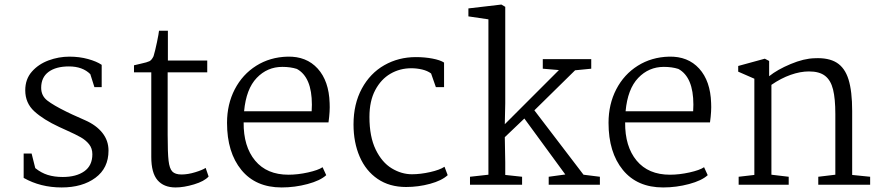

<svg xmlns="http://www.w3.org/2000/svg" viewBox="-20 -812 3876 844"><path d="M119 -137 135 -73Q161 -52 190 -43Q219 -34 256 -34Q315 -34 350.5 -59Q386 -84 386 -134Q386 -160 371.5 -178Q357 -196 335 -208.5Q313 -221 275 -238L240 -254Q171 -286 131 -322.5Q91 -359 91 -415Q91 -464 120 -497Q149 -530 193.5 -546.5Q238 -563 285 -563Q329 -563 367 -552.5Q405 -542 427 -527V-429H395L377 -486Q343 -520 283 -520Q226 -520 193.5 -496Q161 -472 161 -426Q161 -391 188 -370Q215 -349 272 -321L297 -309Q305 -305 354 -283.5Q403 -262 430 -228Q457 -194 457 -150Q457 -73 399.5 -30.5Q342 12 251 12Q158 12 84 -30V-137Z M718 -546H891V-494H717V-219Q717 -140 721 -105.5Q725 -71 737.5 -58Q750 -45 778 -45Q806 -45 838.5 -55Q871 -65 884 -74L897 -36Q878 -15 833 -1.5Q788 12 752 12Q700 12 672.5 -20Q645 -52 645 -122V-494H569V-525L599 -532Q627 -538 637 -543Q647 -548 655 -565Q662 -588 670 -626.5Q678 -665 679 -677H718Z M1429 -359Q1431 -324 1424 -274H1051Q1050 -168 1101.5 -106Q1153 -44 1248 -44Q1289 -44 1334 -54Q1379 -64 1398 -77L1414 -42Q1388 -18 1332 -3Q1276 12 1218 12Q1104 12 1041 -65Q978 -142 978 -272Q978 -354 1012 -419.5Q1046 -485 1106.5 -523Q1167 -561 1244 -563Q1327 -565 1376.5 -510.5Q1426 -456 1429 -359ZM1053 -323H1350L1351 -352Q1351 -473 1285 -509Q1257 -518 1221 -518Q1155 -518 1108.5 -469.5Q1062 -421 1053 -323Z M1932 -537V-429H1896L1875 -489Q1859 -501 1835.5 -506.5Q1812 -512 1788 -512Q1738 -512 1696.5 -488Q1655 -464 1629.5 -416Q1604 -368 1604 -298Q1604 -211 1631.5 -154.5Q1659 -98 1702 -72Q1745 -46 1791 -46Q1828 -46 1870.5 -55.5Q1913 -65 1934 -79L1948 -42Q1922 -18 1870.5 -4Q1819 10 1765 10Q1692 10 1640 -25.5Q1588 -61 1561 -123.5Q1534 -186 1534 -265Q1534 -355 1570.5 -422.5Q1607 -490 1669.5 -525.5Q1732 -561 1808 -561Q1847 -561 1881 -554.5Q1915 -548 1932 -537Z M2127 -44V-727L2039 -740V-775L2184 -792L2201 -782V-358L2199 -266L2437 -504L2366 -510V-552H2579V-510L2508 -503L2329 -327L2545 -44L2617 -35V0H2392V-35L2465 -45L2285 -291L2199 -209L2201 -98V-43L2275 -35V0H2046V-35Z M3106 -359Q3108 -324 3101 -274H2728Q2727 -168 2778.5 -106Q2830 -44 2925 -44Q2966 -44 3011 -54Q3056 -64 3075 -77L3091 -42Q3065 -18 3009 -3Q2953 12 2895 12Q2781 12 2718 -65Q2655 -142 2655 -272Q2655 -354 2689 -419.5Q2723 -485 2783.5 -523Q2844 -561 2921 -563Q3004 -565 3053.5 -510.5Q3103 -456 3106 -359ZM2730 -323H3027L3028 -352Q3028 -473 2962 -509Q2934 -518 2898 -518Q2832 -518 2785.5 -469.5Q2739 -421 2730 -323Z M3296 -43V-466L3225 -497V-522L3342 -554L3361 -544V-477Q3397 -506 3455.5 -530.5Q3514 -555 3561 -556Q3622 -559 3658 -536.5Q3694 -514 3710 -462.5Q3726 -411 3726 -324V-43L3805 -35V0H3577V-35L3652 -44V-311Q3652 -378 3642 -418.5Q3632 -459 3607 -478.5Q3582 -498 3536 -498Q3498 -498 3455.5 -483Q3413 -468 3371 -439V-44L3447 -35V0H3227V-35Z"/></svg>

Font: Martel Light
Style: Regular
Weight: 300
Designer: Dan Reynolds
Foundry: Dan Reynolds
Version: Version 1.001; ttfautohint (v1.1) -l 5 -r 5 -G 72 -x 0 -D la